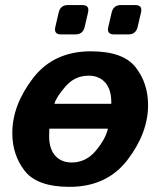

<svg xmlns="http://www.w3.org/2000/svg" viewBox="-20 -724 629 754"><path d="M219.7 -588.9Q190.4 -588.9 197.3 -618.2L210.4 -674.8Q217.3 -704.1 246.6 -704.1H303.2Q332.5 -704.1 325.7 -674.8L312.5 -618.2Q305.7 -588.9 276.4 -588.9ZM427.7 -588.9Q398.4 -588.9 405.3 -618.2L418.5 -674.8Q425.3 -704.1 454.6 -704.1H511.2Q540.5 -704.1 533.7 -674.8L520.5 -618.2Q513.7 -588.9 484.4 -588.9ZM28.3 -201.2Q28.3 -311 109.4 -416.7Q190.4 -522.5 336.9 -522.5Q463.9 -522.5 512.7 -459.7Q561.5 -397 561.5 -311.5Q561.5 -201.7 480.5 -95.9Q399.4 9.8 252.9 9.8Q126 9.8 77.1 -53Q28.3 -115.7 28.3 -201.2ZM172.9 -189Q172.9 -140.1 196.5 -113Q220.2 -85.9 261.7 -85.9Q317.4 -85.9 356 -131.8Q394.5 -177.7 403.8 -218.8H173.8Q172.9 -204.1 172.9 -189ZM193.8 -316.4H417Q417 -319.8 417 -323.7Q417 -372.6 393.3 -399.7Q369.6 -426.8 328.1 -426.8Q273.4 -426.8 236.6 -383.8Q199.7 -340.8 193.8 -316.4Z"/></svg>

Font: Istok
Style: Bold Italic
Weight: 700
Italic angle: -13°
Designer: Andrey V. Panov
Foundry: Andrey V. Panov
Version: Version 1.0.3